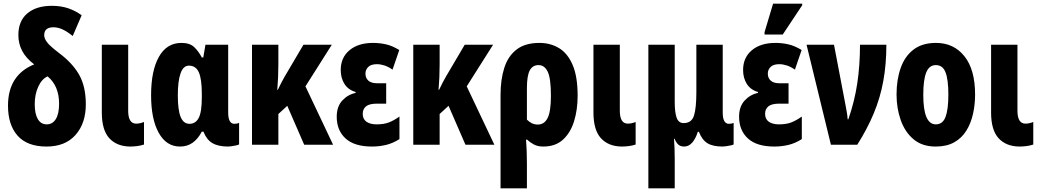

<svg xmlns="http://www.w3.org/2000/svg" viewBox="-20 -796 5720 1056"><path d="M236 10Q130 10 77 -49.5Q24 -109 24 -215Q24 -383 168 -442Q123 -476 102 -516Q81 -556 81 -603Q81 -681 130.5 -722.5Q180 -764 265 -764Q315 -764 355 -750.5Q395 -737 429 -712L380 -598Q349 -623 323.5 -634.5Q298 -646 274 -646Q223 -646 223 -602Q223 -585 238.5 -564Q254 -543 304 -505Q379 -449 415.5 -384.5Q452 -320 452 -222Q452 -118 395.5 -54Q339 10 236 10ZM237 -112Q269 -112 287 -141Q305 -170 305 -226Q305 -323 242 -376Q210 -362 190.5 -319.5Q171 -277 171 -223Q171 -170 188 -141Q205 -112 237 -112Z M695 10Q622 9 581 -36Q540 -81 540 -177V-550H685V-187Q685 -116 729 -116Q749 -116 772 -125V-1Q754 5 734 7.5Q714 10 695 10Z M970 10Q895 10 853 -65.5Q811 -141 811 -272Q811 -407 854 -483.5Q897 -560 978 -560Q1024 -560 1048 -537Q1072 -514 1090 -480H1098L1110 -550H1235V-177Q1235 -115 1269 -115Q1284 -115 1295 -120V-2Q1292 1 1280 3.5Q1268 6 1255.5 8Q1243 10 1235 10Q1180 10 1148 -9Q1116 -28 1099 -72H1090Q1069 -32 1039.5 -11Q1010 10 970 10ZM1022 -115Q1056 -115 1073 -147.5Q1090 -180 1090 -261V-278Q1090 -362 1073.5 -398.5Q1057 -435 1019 -435Q988 -435 973 -392.5Q958 -350 958 -271Q958 -191 973.5 -153Q989 -115 1022 -115Z M1805 -550 1660 -321 1812 0H1653L1560 -214L1511 -169V0H1366V-550H1511V-442Q1511 -406 1509.5 -371Q1508 -336 1505 -302H1508Q1518 -323 1528 -342.5Q1538 -362 1547 -377L1649 -550Z M2026 10Q1929 10 1880.5 -34.5Q1832 -79 1832 -154Q1832 -210 1862.5 -243Q1893 -276 1936 -285V-290Q1895 -302 1874.5 -334.5Q1854 -367 1854 -411Q1854 -479 1902 -519.5Q1950 -560 2032 -560Q2067 -560 2101.5 -552.5Q2136 -545 2176 -521L2139 -413Q2116 -429 2094.5 -436Q2073 -443 2053 -443Q2021 -443 2005.5 -428Q1990 -413 1990 -391Q1990 -367 2006 -352.5Q2022 -338 2055 -338H2104V-226H2054Q2011 -226 1993 -211Q1975 -196 1975 -170Q1975 -141 1995.5 -126.5Q2016 -112 2051 -112Q2091 -112 2118.5 -122.5Q2146 -133 2177 -155V-31Q2141 -8 2103.5 1Q2066 10 2026 10Z M2692 -550 2547 -321 2699 0H2540L2447 -214L2398 -169V0H2253V-550H2398V-442Q2398 -406 2396.5 -371Q2395 -336 2392 -302H2395Q2405 -323 2415 -342.5Q2425 -362 2434 -377L2536 -550Z M2733 240V-274Q2733 -358 2753.5 -422.5Q2774 -487 2821 -523.5Q2868 -560 2947 -560Q3007 -560 3054.5 -531.5Q3102 -503 3129.5 -439Q3157 -375 3157 -269Q3157 -193 3137.5 -129.5Q3118 -66 3076.5 -28Q3035 10 2968 10Q2938 10 2917 -1Q2896 -12 2879 -28H2873Q2876 9 2877 43.5Q2878 78 2878 105V240ZM2938 -111Q2974 -111 2992 -147Q3010 -183 3010 -269Q3010 -365 2992.5 -401.5Q2975 -438 2942 -438Q2909 -438 2893.5 -408.5Q2878 -379 2878 -311V-138Q2890 -126 2904.5 -118.5Q2919 -111 2938 -111Z M3399 10Q3326 9 3285 -36Q3244 -81 3244 -177V-550H3389V-187Q3389 -116 3433 -116Q3453 -116 3476 -125V-1Q3458 5 3438 7.5Q3418 10 3399 10Z M3546 240V-550H3691V-235Q3691 -178 3701.5 -148.5Q3712 -119 3740 -119Q3784 -119 3797 -160.5Q3810 -202 3810 -291V-550H3955V-177Q3955 -115 3989 -115Q4004 -115 4015 -120V-2Q4012 1 4000 3.5Q3988 6 3975 8Q3962 10 3955 10Q3900 10 3870.5 -8.5Q3841 -27 3824 -71H3818Q3806 -33 3787 -11.5Q3768 10 3743 10Q3723 10 3711 -0.5Q3699 -11 3690 -33H3687Q3691 16 3691 79V240Z M4239 10Q4142 10 4093.5 -34.5Q4045 -79 4045 -154Q4045 -210 4075.5 -243Q4106 -276 4149 -285V-290Q4108 -302 4087.5 -334.5Q4067 -367 4067 -411Q4067 -479 4115 -519.5Q4163 -560 4245 -560Q4280 -560 4314.5 -552.5Q4349 -545 4389 -521L4352 -413Q4329 -429 4307.5 -436Q4286 -443 4266 -443Q4234 -443 4218.5 -428Q4203 -413 4203 -391Q4203 -367 4219 -352.5Q4235 -338 4268 -338H4317V-226H4267Q4224 -226 4206 -211Q4188 -196 4188 -170Q4188 -141 4208.5 -126.5Q4229 -112 4264 -112Q4304 -112 4331.5 -122.5Q4359 -133 4390 -155V-31Q4354 -8 4316.5 1Q4279 10 4239 10ZM4185 -606V-619L4232 -776H4392V-767L4285 -606Z M4550 0 4416 -550H4567L4630 -220Q4634 -198 4637.5 -178.5Q4641 -159 4642 -140H4646Q4680 -238 4695 -337.5Q4710 -437 4710 -550H4855Q4855 -442 4838 -349.5Q4821 -257 4785.5 -172Q4750 -87 4695 0Z M5343 -276Q5343 -221 5331.5 -169.5Q5320 -118 5295 -77.5Q5270 -37 5228.5 -13.5Q5187 10 5126 10Q5052 10 5004.5 -30Q4957 -70 4934 -135.5Q4911 -201 4911 -276Q4911 -357 4933.5 -421.5Q4956 -486 5004 -523Q5052 -560 5128 -560Q5226 -560 5284.5 -486.5Q5343 -413 5343 -276ZM5058 -274Q5058 -112 5127 -112Q5165 -112 5180.5 -153Q5196 -194 5196 -276Q5196 -358 5180.5 -398Q5165 -438 5127 -438Q5091 -438 5074.5 -398Q5058 -358 5058 -274Z M5586 10Q5513 9 5472 -36Q5431 -81 5431 -177V-550H5576V-187Q5576 -116 5620 -116Q5640 -116 5663 -125V-1Q5645 5 5625 7.5Q5605 10 5586 10Z"/></svg>

Font: Noto Sans ExtraCondensed ExtraBold
Style: Regular
Weight: 800
Width: 2
Designer: Monotype Design Team
Foundry: Monotype Imaging Inc.
Version: Version 2.013; ttfautohint (v1.8.4.7-5d5b)